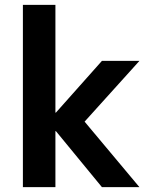

<svg xmlns="http://www.w3.org/2000/svg" viewBox="-20 -770 633 790"><path d="M208 -750V-306.6H210L399.4 -519.5H553.7L328.1 -269.5L553.7 0H399.4L210 -230.5H208V0H74.2V-750Z"/></svg>

Font: Mgen+ 1c bold
Style: Bold
Weight: 700
Designer: [Source Han Sans]
Ryoko NISHIZUKA  (kana & ideographs); Paul D. Hunt (Latin, Greek & Cyrillic); Wenlong ZHANG  (bopomofo
Version: Version 1.059.20150602